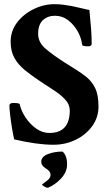

<svg xmlns="http://www.w3.org/2000/svg" viewBox="-20 -674 512 907"><path d="M232.4 9.8Q193.4 9.8 147.5 3.4Q101.6 -2.9 46.9 -15.6Q42 -37.1 36.6 -69.3Q31.2 -101.6 27.8 -132.3Q24.4 -163.1 24.4 -177.7Q27.3 -187.5 42 -187.5Q72.3 -187.5 73.2 -181.6Q79.1 -152.3 99.6 -120.6Q120.1 -88.9 149.9 -67.4Q179.7 -45.9 212.9 -45.9Q309.6 -45.9 309.6 -152.3Q309.6 -180.7 287.6 -204.1Q265.6 -227.5 236.8 -246.1Q208 -264.6 187.5 -278.3L158.2 -297.9Q125 -320.3 95.7 -344.2Q66.4 -368.2 48.3 -399.9Q30.3 -431.6 30.3 -477.5Q30.3 -527.3 60.5 -567.4Q90.8 -607.4 138.7 -630.9Q186.5 -654.3 238.3 -654.3Q258.8 -654.3 280.8 -651.4Q302.7 -648.4 318.4 -645.5Q347.7 -639.6 368.7 -634.3Q389.6 -628.9 402.3 -627Q407.2 -579.1 410.2 -539.1Q413.1 -499 413.1 -464.8Q409.2 -455.1 398.4 -455.1Q369.1 -455.1 368.2 -461.9Q364.3 -495.1 346.7 -526.4Q329.1 -557.6 301.8 -578.6Q274.4 -599.6 239.3 -599.6Q206.1 -599.6 183.1 -579.1Q160.2 -558.6 160.2 -513.7Q160.2 -473.6 195.8 -443.4Q231.4 -413.1 288.1 -377L337.9 -345.7Q365.2 -329.1 389.6 -309.1Q414.1 -289.1 429.7 -257.3Q445.3 -225.6 445.3 -170.9Q445.3 -119.1 415.5 -78.1Q385.7 -37.1 337.4 -13.7Q289.1 9.8 232.4 9.8ZM204.1 212.9Q199.2 212.9 189 207Q178.7 201.2 178.7 197.3Q191.4 188.5 205.1 177.2Q218.8 166 218.8 152.3Q218.8 134.8 197.3 122.1Q174.8 108.4 174.8 90.8Q174.8 66.4 205.6 54.2Q236.3 42 275.4 42Q296.9 60.5 296.9 102.5Q296.9 138.7 268.6 168.9Q240.2 199.2 207 212.9Z"/></svg>

Font: Crimson Text
Style: Bold
Weight: 700
Designer: Sebastian Kosch
Foundry: Sebastian Kosch
Version: Version 1.100